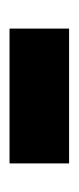

<svg xmlns="http://www.w3.org/2000/svg" viewBox="99 -458 165 403"><g transform="rotate(-90 181.5 -256.5)"><path d="M40 -194V-319H323V-194Z"/></g></svg>

Font: MuseoModerno Thin Black
Style: Regular
Weight: 900
Version: Version 1.002